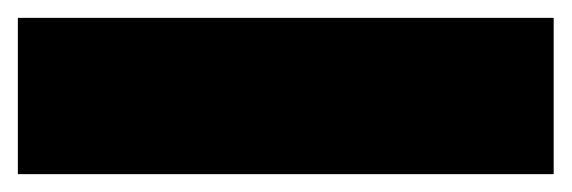

<svg xmlns="http://www.w3.org/2000/svg" viewBox="-20 -545 640 215"><path d="M600 -525H0V-350H600Z"/></svg>

Font: Variable Test Axis Matching
Style: Regular
Weight: 400
Version: Version 1.000